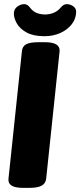

<svg xmlns="http://www.w3.org/2000/svg" viewBox="-20 -906 388 928"><path d="M91 2Q16 2 21 -42L86 -659Q88 -682 106.5 -692Q125 -702 165 -702H197Q272 -702 268 -658L203 -41Q200 -19 181 -8.5Q162 2 123 2ZM195 -731Q141 -731 108.5 -749Q76 -767 61.5 -792.5Q47 -818 47 -840Q47 -862 63.5 -874Q80 -886 97 -886Q113 -886 126 -868Q140 -850 158.5 -843Q177 -836 199 -836Q219 -836 239 -844Q259 -852 274 -870Q287 -886 303 -886Q319 -886 333.5 -876Q348 -866 348 -850Q348 -816 327 -789Q306 -762 271.5 -746.5Q237 -731 195 -731Z"/></svg>

Font: Asap Semi Condensed Semi Condensed Black
Style: Italic
Weight: 900
Width: 4
Italic angle: -6°
Designer: Pablo Cosgaya
Foundry: Omnibus-Type
Version: Version 3.001; ttfautohint (v1.8.4.7-5d5b)